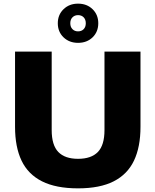

<svg xmlns="http://www.w3.org/2000/svg" viewBox="-20 -1023 852 1053"><path d="M408 10Q287 10 210.5 -28.5Q134 -67 98.2 -142Q62.5 -217 62.5 -327.5V-740H263.5V-309.5Q263.5 -227 299.8 -189.5Q336 -152 408 -152Q480.5 -152 516.8 -189.5Q553 -227 553 -309.5V-740H750.5V-327.5Q750.5 -217 714.8 -142Q679 -67 603.5 -28.5Q528 10 408 10ZM408 -788Q360 -788 328.5 -818.2Q297 -848.5 297 -895.5Q297 -942 328.5 -972.5Q360 -1003 408 -1003Q456.5 -1003 487.8 -972.5Q519 -942 519 -895.5Q519 -848.5 487.8 -818.2Q456.5 -788 408 -788ZM408 -851Q427 -851 438.8 -863Q450.5 -875 450.5 -895.5Q450.5 -916 438.8 -928Q427 -940 408 -940Q389.5 -940 377.5 -928Q365.5 -916 365.5 -895.5Q365.5 -875 377.5 -863Q389.5 -851 408 -851Z"/></svg>

Font: Encode Sans SC SemiExpanded ExtraBold
Style: Regular
Weight: 800
Width: 6
Designer: Multiple Designers
Foundry: Impallari Type
Version: Version 3.002